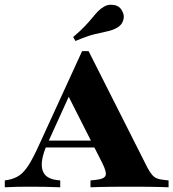

<svg xmlns="http://www.w3.org/2000/svg" viewBox="-34 -793 734 813"><path d="M165.3 -181.5Q135.5 -113.7 145.2 -75.4Q154.8 -37.1 206.5 -30.6L221 -29V0Q183.1 -1.6 153.2 -2Q123.4 -2.4 93.5 -2.4Q64.5 -2.4 39.1 -2Q13.7 -1.6 -13.7 0V-29L1.6 -31.5Q29 -37.1 48.8 -50.8Q68.5 -64.5 87.5 -94.4Q106.5 -124.2 130.6 -177.4L313.7 -576.6H341.1L591.1 -81.5Q600.8 -63.7 609.7 -53.2Q618.5 -42.7 629.8 -37.9Q641.1 -33.1 658.1 -31.5L679.8 -29V0Q665.3 -0.8 644.4 -1.2Q623.4 -1.6 599.6 -2Q575.8 -2.4 553.2 -2.4H542.7H533.9Q510.5 -2.4 484.7 -2.4Q458.9 -2.4 433.9 -2Q408.9 -1.6 387.1 -1.2Q365.3 -0.8 349.2 0V-29L372.6 -31.5Q405.6 -34.7 412.5 -48.4Q419.4 -62.1 399.2 -102.4L246.8 -403.2L269.4 -410.5ZM143.5 -168.5 157.3 -197.6H400.8L415.3 -168.5ZM285.5 -619.4 275.8 -636.3Q306.5 -662.1 325.4 -682.3Q344.4 -702.4 356.9 -717.7Q369.4 -733.1 380.6 -744.8Q391.9 -756.5 407.3 -765.3Q424.2 -775.8 448.8 -771.8Q473.4 -767.7 483.9 -745.2Q494.4 -726.6 487.5 -706Q480.6 -685.5 460.5 -675Q441.1 -664.5 419.4 -660.1Q397.6 -655.6 366.1 -648Q334.7 -640.3 285.5 -619.4Z"/></svg>

Font: Playfair 5pt SemiExpanded Light Black
Style: Regular
Weight: 900
Version: Version 2.203